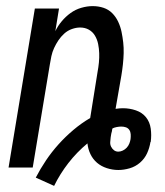

<svg xmlns="http://www.w3.org/2000/svg" viewBox="-20 -548 540 628"><path d="M157 60 97 33Q112 4 130.5 -23.5Q149 -51 171.5 -76Q194 -101 220 -123Q246 -145 275 -162L299 -312Q302 -328 303.5 -343.5Q305 -359 304.5 -374Q304 -389 301 -404Q298 -419 290.5 -431.5Q283 -444 270.5 -451Q258 -458 242 -458Q229 -458 215 -453Q201 -448 190 -438Q179 -428 171 -416Q163 -404 157 -391Q151 -378 148 -364Q145 -350 143 -337L87 0H8L94 -520H173L161 -446Q169 -463 182 -478.5Q195 -494 211 -505.5Q227 -517 246 -522.5Q265 -528 283 -528Q302 -528 318.5 -522.5Q335 -517 347 -505Q359 -493 366.5 -477Q374 -461 377.5 -444Q381 -427 383 -409.5Q385 -392 384.5 -374Q384 -356 382 -337.5Q380 -319 377 -301L358 -192Q365 -193 370.5 -193.5Q376 -194 382 -194Q404 -194 424.5 -187Q445 -180 457.5 -164.5Q470 -149 473 -127.5Q476 -106 473 -84L472 -83Q469 -64 461 -46.5Q453 -29 438 -16Q423 -3 404 2.5Q385 8 367 8Q348 8 329.5 2Q311 -4 297.5 -15.5Q284 -27 276 -43.5Q268 -60 266 -79Q231 -50 203.5 -14.5Q176 21 157 60ZM367 -52Q374 -52 381.5 -55.5Q389 -59 394.5 -65Q400 -71 403 -78.5Q406 -86 407 -93Q408 -101 407.5 -109Q407 -117 403 -123Q399 -129 392 -131.5Q385 -134 377 -134Q370 -134 362 -132.5Q354 -131 348 -128L347 -125Q347 -122 346 -118.5Q345 -115 344 -111L342 -99Q341 -91 340.5 -83Q340 -75 343.5 -68Q347 -61 353 -56.5Q359 -52 367 -52Z"/></svg>

Font: Iosevka Curly
Style: Italic
Weight: 400
Italic angle: -9°
Monospace: yes
Designer: Belleve Invis
Foundry: Belleve Invis
Version: Version 22.1.2; ttfautohint (v1.8.4)